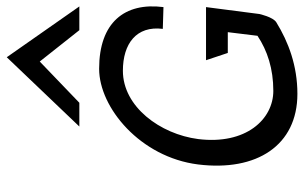

<svg xmlns="http://www.w3.org/2000/svg" viewBox="-190 -720 921 582"><g transform="rotate(-90 271.0 -429.5)"><path d="M178 -650H250L375 -770L470 -650H542L388 -870ZM540 -266H379L401 -200H464L453 -110C408 -80 353 -62 286 -62C200 -62 122 -145 140 -290C155 -405 238 -518 347 -518C429 -518 484 -477 474 -397L540 -395C555 -513 493 -590 353 -590C235 -590 85 -465 63 -290C41 -112 121 11 277 11C362 11 434 -16 494 -53C510 -63 519 -104 519 -104Z"/></g></svg>

Font: Charger
Style: It
Weight: 400
Designer: Jasper
Foundry: Cannot Into Space Fonts
Version: Version 0.98